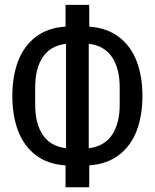

<svg xmlns="http://www.w3.org/2000/svg" viewBox="-20 -746 640 794"><path d="M31 -349Q31 -430 54.8 -492.8Q78.5 -555.5 127.5 -593.2Q176.5 -631 251 -636V-726H349V-636Q423 -630.5 472.2 -592.8Q521.5 -555 545.2 -492.5Q569 -430 569 -349Q569 -268 545.2 -205.5Q521.5 -143 472.2 -105.2Q423 -67.5 349 -62V28.5H251V-62Q176.5 -67 127.5 -104.8Q78.5 -142.5 54.8 -205.2Q31 -268 31 -349ZM125.5 -384.5V-313Q125.5 -235 157 -188Q188.5 -141 253 -133V-565Q188.5 -557 157 -510Q125.5 -463 125.5 -384.5ZM475 -313V-384.5Q475 -463 443.2 -510Q411.5 -557 347 -565V-133Q411.5 -141 443.2 -188Q475 -235 475 -313Z"/></svg>

Font: JuliaMono Medium
Style: Regular
Weight: 500
Monospace: yes
Designer: cormullion
Foundry: corm
Version: Version 0.054; ttfautohint (v1.8.4)